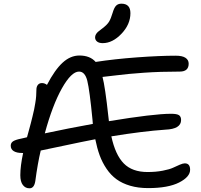

<svg xmlns="http://www.w3.org/2000/svg" viewBox="-20 -993 1089 1038"><path d="M535.2 -759.8Q515.6 -759.8 504.9 -768.3Q494.1 -776.9 494.1 -791Q494.1 -799.8 498.8 -807.6Q503.4 -815.4 509.3 -820.6Q515.1 -825.7 528.8 -835.9Q533.2 -839.4 535.2 -840.8Q560.1 -859.9 569.8 -876.2Q579.6 -892.6 588.9 -923.8Q597.2 -952.1 607.9 -962.6Q618.7 -973.1 636.2 -973.1Q685.1 -973.1 685.1 -921.9Q685.1 -861.3 636.7 -810.5Q588.4 -759.8 535.2 -759.8ZM138.2 24.9Q117.2 24.9 103.5 7.1Q89.8 -10.7 89.8 -45.9Q89.8 -95.2 105 -166H99.1Q70.3 -166 54.2 -176Q38.1 -186 38.1 -205.1Q38.1 -217.8 46.6 -225.8Q55.2 -233.9 79.1 -240.2Q85.9 -241.7 93.5 -243.4Q101.1 -245.1 110.6 -247.3Q120.1 -249.5 126 -251Q127.4 -256.3 136 -287.4Q144.5 -318.4 146.7 -327.1Q148.9 -335.9 155.5 -362.3Q162.1 -388.7 164.6 -401.6Q167 -414.6 170.7 -435.5Q174.3 -456.5 175.5 -473.6Q176.8 -490.7 176.8 -507.8Q176.8 -523.9 184.6 -533.9Q192.4 -543.9 207 -543.9Q221.2 -543.9 233.9 -534.2Q276.4 -615.7 318.6 -654.3Q360.8 -692.9 409.2 -692.9Q466.8 -692.9 497.1 -658.2Q597.7 -673.8 720.9 -682.9Q844.2 -691.9 930.2 -691.9Q965.8 -691.9 982.9 -680.4Q1000 -668.9 1000 -648.9Q1000 -606 952.1 -606Q846.2 -606 759 -599.9Q671.9 -593.8 610.1 -585.9Q548.3 -578.1 534.2 -577.1Q548.3 -524.9 565.9 -362.8Q566.4 -358.9 567.4 -350.3Q568.4 -341.8 568.8 -337.9Q811.5 -377.9 904.8 -377.9Q936 -377.9 947.5 -370.4Q959 -362.8 959 -344.2Q959 -295.4 874 -292Q752.9 -283.7 582 -255.9Q603.5 -155.8 649.2 -109.4Q694.8 -63 777.8 -63Q823.2 -63 860.4 -70.3Q897.5 -77.6 916 -86.4Q934.6 -95.2 951.7 -102.5Q968.8 -109.9 979 -109.9Q1007.8 -109.9 1007.8 -75.2Q1007.8 -36.6 948.2 -6.3Q888.7 23.9 780.8 23.9Q727.1 23.9 683.8 11.2Q640.6 -1.5 609.9 -23.9Q579.1 -46.4 556.2 -80.3Q533.2 -114.3 519 -152.8Q504.9 -191.4 495.1 -240.2Q426.8 -227.1 324.7 -205.3Q222.7 -183.6 200.2 -179.2Q183.6 -109.9 170.9 -14.2Q164.6 26.4 138.2 24.9ZM407.2 -606Q365.7 -606 314.7 -515.4Q263.7 -424.8 222.2 -272Q349.6 -299.3 481.9 -323.2Q480 -338.9 480 -346.2Q464.4 -506.8 451.9 -556.4Q439.5 -606 407.2 -606Z"/></svg>

Font: Shantell Sans Bouncy
Style: Regular
Weight: 400
Designer: Stephen Nixon, Anya Danilova, Shantell Martin
Foundry: Arrow Type
Version: Version 1.006;[9816181b4]